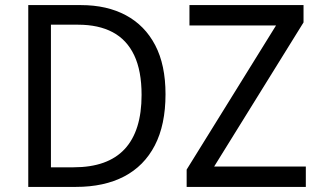

<svg xmlns="http://www.w3.org/2000/svg" viewBox="-20 -734 1257 754"><path d="M630 -364Q630 -244 588 -163Q546 -82 467.5 -41Q389 0 278 0H91V-714H298Q400 -714 474.5 -674Q549 -634 589.5 -556.5Q630 -479 630 -364ZM536 -361Q536 -456 507 -517Q478 -578 422.5 -607.5Q367 -637 287 -637H180V-77H269Q403 -77 469.5 -148.5Q536 -220 536 -361ZM1181 0H713V-68L1064 -634H724V-714H1172V-646L821 -80H1181Z"/></svg>

Font: Noto Sans Display
Style: Regular
Weight: 400
Designer: Monotype Design Team
Foundry: Monotype Imaging Inc.
Version: Version 2.003